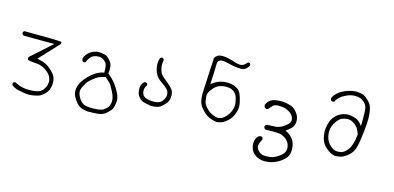

<svg xmlns="http://www.w3.org/2000/svg" viewBox="-67 -832 3134 1526"><g transform="rotate(15 1500.0 -69.5)"><path d="M231 265.1Q258.3 261.2 279.3 254.9Q304.2 247.1 330.6 220.7Q347.2 204.1 353.5 189Q361.8 169.9 365.2 144Q366.2 135.7 366.2 127Q366.2 109.9 361.8 92.8Q355.5 67.4 325.2 37.1Q294.4 6.3 267.1 -6.1Q239.7 -18.6 209.5 -23.9L196.3 -26.4L344.7 -186Q348.6 -194.3 348.6 -198Q348.6 -201.7 347.2 -203.4Q345.7 -205.1 342.3 -205.6Q322.3 -210.4 55.7 -211.4H54.2Q51.3 -211.9 48.3 -211.9Q40.5 -211.9 35.2 -208L29.8 -198.2Q29.8 -197.8 29.8 -197.3Q29.8 -186 35.9 -180.7Q42 -175.3 51.8 -175.3L296.4 -174.3L126.5 -22Q123.5 -14.2 123.5 -8.5Q123.5 -2.9 126.2 -0.2Q128.9 2.4 133.8 3.4Q156.2 9.3 193.4 11.2Q230.5 13.2 255.9 26.4Q304.2 51.8 322.3 85Q333 105 333 129.4Q333 147 325.9 164.8Q318.8 182.6 306.2 198.2Q292.5 214.4 272 220.7Q242.2 230 196.3 230Q186 230 175.8 229.5Q151.9 228 126.7 220.9Q101.6 213.9 78.6 200.2Q77.1 200.2 74.7 200.2Q68.4 200.2 62 204.1L57.1 213.9Q57.1 214.4 57.1 214.8Q57.1 223.6 61.5 229Q85.4 247.1 115.7 254.4Q144 260.7 176.8 265.1Q190.4 267.1 203.9 267.1Q217.3 267.1 231 265.1Z M663.6 -168.9Q678.7 -168.9 690.4 -164.1Q708.5 -156.7 723.6 -140.4Q738.8 -124 738.8 -70.8Q738.8 -66.9 738.8 -57.6Q722.2 -54.2 711.4 -50.8Q690.4 -43.5 670.9 -30.8Q641.6 -11.7 616.7 13.9Q591.8 39.6 575 67.4Q558.1 95.2 554.7 127Q554.2 133.3 554.2 140.6Q554.2 163.1 564 184.1Q576.7 210.9 596.2 232.9Q615.7 254.4 639.6 264.2Q663.6 273.9 691.4 274.9Q735.4 274.9 776.4 271.5Q815.4 268.1 845.7 240.7Q876.5 212.4 882.3 196.3Q888.2 178.7 893.1 144.5Q894 138.7 894 130.1Q894 121.6 891.6 109.9Q887.2 91.3 876.5 69.8Q855 27.3 833 -0.2Q811 -27.8 775.9 -56.6L772.5 -59.1Q774.4 -79.1 774.4 -93Q774.4 -106.9 773.2 -116.9Q772 -127 769 -134.8Q761.7 -154.3 739.7 -175.8Q722.7 -193.4 709.5 -196.3Q691.9 -200.7 666.5 -203.6Q661.6 -204.1 657.5 -204.1Q653.3 -204.1 647.7 -203.9Q642.1 -203.6 633.1 -201.4Q624 -199.2 614.7 -195.8Q587.4 -185.1 567.6 -164.1Q547.9 -143.1 543.5 -120.1Q543.5 -119.1 543.5 -117.7Q543.5 -116.2 543.7 -114Q543.9 -111.8 544.4 -109.4Q545.9 -104.5 548.8 -100.6L558.6 -95.2Q559.1 -95.2 561.3 -95.2Q563.5 -95.2 567.1 -96.2Q570.8 -97.2 573.7 -99.1Q580.1 -118.7 595.7 -139.2Q618.2 -168.9 663.6 -168.9ZM674.8 237.8Q645 233.4 627.4 214.8Q611.3 197.8 602.1 180.7Q592.8 163.6 589.8 144.5Q589.4 140.1 589.4 136.7Q589.4 133.3 589.6 129.2Q589.8 125 591.6 118.7Q593.3 112.3 595.7 106.4Q604 89.4 614.7 69.8Q626 48.8 656.7 22.9Q687.5 -2.4 706.8 -11Q726.1 -19.5 757.8 -26.4Q780.3 -8.3 793.2 4.6Q806.2 17.6 812 27.3Q822.8 46.4 835.2 69.8Q847.7 93.3 853.5 115.7Q857.4 131.8 857.4 145.5Q857.4 160.2 852.5 175.3Q850.1 183.1 846.7 189.9Q843.3 196.8 836.9 203.1Q825.2 214.8 804.2 229Q785.6 235.8 767.6 237.8Q738.8 240.7 718 240.7Q697.3 240.7 674.8 237.8Z M1041.5 -19Q1041 -11.7 1041 -5.9Q1041 12.2 1044.4 26.4Q1048.8 45.4 1066.9 65.9Q1085 85.9 1110.4 91.1Q1135.7 96.2 1163.1 102.1Q1166 102.1 1169.4 102.1Q1193.8 102.1 1217 96.2Q1240.2 90.3 1262.7 67.4Q1286.1 44.4 1292.5 30.3Q1301.8 10.3 1301.8 -16.1Q1301.8 -28.8 1299.3 -42.5Q1295.9 -62 1272 -85.4Q1248 -108.9 1219.7 -130.9Q1189.5 -154.3 1180.2 -173.6Q1170.9 -192.9 1167 -217.3Q1165.5 -227.1 1165.5 -239.3Q1165.5 -251.5 1168.5 -266.1Q1168.9 -269 1168.9 -272Q1168.9 -279.8 1165 -285.6L1154.8 -291.5Q1154.8 -291.5 1154.3 -291.5Q1145.5 -291.5 1138.7 -285.6Q1128.9 -264.6 1128.9 -233.9Q1128.9 -217.3 1132.3 -199.7Q1136.7 -175.3 1150.4 -149.9Q1164.1 -125 1190.9 -106.4Q1230.5 -79.1 1246.3 -63.2Q1262.2 -47.4 1265.6 -29.8Q1267.1 -22 1267.1 -15.1Q1267.1 -2.9 1262.7 7.8Q1256.3 24.4 1245.1 38.1Q1232.9 53.2 1215.1 58.6Q1197.3 64 1171.4 64Q1145.5 64 1122.1 57.1Q1096.7 50.3 1086.4 33.2Q1077.1 17.6 1077.1 -2.4Q1077.1 -24.4 1093.3 -48.3Q1093.3 -48.8 1093.3 -48.8Q1093.3 -57.1 1088.9 -63.5L1079.1 -67.9Q1077.6 -68.4 1075.2 -68.4Q1067.4 -68.4 1061 -62Q1043.5 -42.5 1041.5 -19Z M1830.1 -432.1Q1829.6 -432.1 1828.4 -432.1Q1827.1 -432.1 1825.2 -432.1Q1821.8 -431.2 1819.8 -429.7L1818.8 -428.7Q1813 -419.9 1798.8 -408.7Q1784.7 -397.5 1765.1 -397.5Q1741.7 -397.5 1695.3 -413.6Q1657.7 -426.3 1628.9 -427.7Q1622.1 -428.2 1615.7 -428.2Q1597.2 -428.2 1586.9 -425.3Q1574.2 -421.4 1561.5 -409.7Q1550.3 -398.9 1550.3 -384.3Q1550.3 -365.7 1548.6 -342Q1546.9 -318.4 1545.9 -302.2Q1544.4 -270 1541.5 -208Q1538.6 -146 1537.4 -125.7Q1536.1 -105.5 1536.1 -97.7Q1536.1 -71.8 1541 -43.9Q1546.9 -8.3 1577.6 25.4Q1608.9 59.6 1637.5 72.5Q1666 85.4 1697.8 90.3Q1722.2 90.3 1743.7 81.5Q1770 70.3 1795.4 44.9Q1814.5 26.4 1826.2 1Q1840.3 -29.3 1843.8 -61Q1844.2 -66.4 1844.2 -72.3Q1844.2 -100.6 1831.1 -143.1Q1815.9 -191.9 1796.9 -206.1Q1763.2 -231 1716.3 -233.9Q1709 -234.4 1701.7 -234.4Q1674.3 -234.4 1646.5 -226.1Q1618.7 -217.8 1589.4 -196.3L1576.7 -187Q1582.5 -290 1582.5 -322.3Q1582.5 -354.5 1585.4 -369.1Q1587.4 -377 1592.3 -381.8Q1602.1 -391.6 1623.5 -391.6Q1642.1 -391.6 1669.9 -384.5Q1697.8 -377.4 1725.6 -372.8Q1753.4 -368.2 1772.9 -368.2Q1780.3 -368.2 1789.1 -368.9Q1797.9 -369.6 1806.9 -373.5Q1815.9 -377.4 1822.8 -384.3Q1836.9 -397.9 1843.3 -410.2Q1843.3 -411.1 1843.3 -413.6Q1843.3 -420.9 1839.8 -427.2ZM1703.1 55.7Q1692.4 55.7 1681.6 52.2Q1658.2 44.9 1642.1 36.1Q1625.5 27.3 1603 2.9Q1580.1 -22 1576.4 -42.2Q1572.8 -62.5 1571.3 -81.1Q1570.8 -84.5 1570.8 -88.4Q1570.8 -104 1577.1 -118.4Q1583.5 -132.8 1604 -156.2Q1624.5 -180.2 1647 -189Q1679.7 -201.7 1716.3 -199.2Q1727.5 -198.2 1737.8 -196.3Q1760.3 -190.9 1777.1 -174.1Q1793.9 -157.2 1799.8 -134.3Q1806.2 -111.8 1809.1 -88.9Q1809.6 -83 1809.6 -76.7Q1809.6 -57.6 1802.2 -36.1Q1790 0 1764.2 25.9Q1751 39.1 1734.9 48.3Q1718.3 55.7 1703.1 55.7Z M2098.6 48.3Q2128.9 47.4 2149.9 47.4Q2192.4 47.4 2212.4 50.8Q2243.7 56.6 2269 79.6Q2294.9 103 2299.3 137.7Q2299.8 143.6 2299.8 148.4Q2299.8 177.2 2280.3 197.3Q2258.3 219.7 2231.4 233.4Q2204.1 247.6 2177.7 250Q2163.6 251.5 2152.1 251.5Q2140.6 251.5 2131.8 250.5Q2108.9 248 2089.4 229Q2069.8 209 2069.8 187.5Q2069.8 167.5 2090.3 132.8Q2090.3 131.8 2090.3 131.3Q2090.3 120.6 2085.9 114.3L2075.2 108.9Q2074.7 108.9 2074.2 108.9Q2061.5 108.9 2051.8 116.7Q2031.2 138.2 2028.8 165Q2027.8 171.9 2027.8 178.7Q2027.8 198.7 2034.2 217.3Q2042.5 242.2 2058.6 257.6Q2074.7 272.9 2090.3 280Q2106 287.1 2122.6 290.5Q2136.7 293 2151.6 293Q2166.5 293 2182.1 291Q2213.9 286.6 2247.3 270.8Q2280.8 254.9 2307.1 228Q2333 202.6 2336.4 171.4Q2337.9 159.7 2337.9 151.9Q2337.9 127.9 2333.5 108.4Q2327.1 78.6 2305.2 54.2Q2282.7 29.8 2260.7 20.5L2249 15.6L2259.3 7.8Q2281.2 -8.3 2294.4 -22Q2307.6 -35.6 2312.5 -58.6Q2314.9 -69.3 2314.9 -80.1Q2314.9 -106 2302.2 -129.9Q2295.4 -142.1 2284.7 -154.3Q2264.2 -179.2 2239.7 -187.5Q2213.9 -195.8 2194.6 -199Q2175.3 -202.1 2157.7 -202.1Q2119.6 -202.1 2091.8 -193.4Q2072.3 -187 2057.6 -172.4Q2043 -157.7 2037.6 -140.1Q2037.6 -139.6 2037.6 -138.7Q2037.6 -126.5 2044.4 -118.2L2056.6 -111.8Q2057.1 -111.8 2059.8 -111.8Q2062.5 -111.8 2066.4 -113Q2070.3 -114.3 2073.7 -117.7Q2082.5 -127 2089.1 -135.5Q2095.7 -144 2097.7 -146Q2111.3 -159.7 2136.2 -161.6Q2143.1 -162.1 2150.4 -162.1Q2169.9 -162.1 2190.9 -158.2Q2219.7 -152.3 2244.1 -133.8Q2269.5 -114.3 2274.4 -88.9Q2275.4 -83.5 2275.4 -78.1Q2275.4 -58.1 2259.3 -43Q2241.7 -26.4 2219.7 -12.7Q2197.8 1 2168.5 4.9Q2146.5 7.3 2125.5 7.3H2110.4Q2095.7 7.3 2085 13.7L2079.6 24.4Q2079.1 26.4 2079.1 27.8Q2079.1 35.6 2084.5 41.5Q2090.8 47.4 2098.6 48.3Z M2712.4 -394.5Q2737.8 -394.5 2754.6 -388.9Q2771.5 -383.3 2789.6 -367.7Q2808.1 -351.6 2815.4 -325.2Q2820.3 -305.7 2820.3 -239.3Q2820.3 -219.2 2819.3 -175.8Q2803.7 -194.3 2801.3 -196.8Q2798.8 -199.2 2795.9 -202.1Q2793 -205.1 2788.6 -208.7Q2784.2 -212.4 2780.3 -215.3Q2772 -221.2 2763.7 -224.1Q2741.2 -231.9 2713.4 -235.8Q2706.5 -236.8 2699.7 -236.8Q2678.2 -236.8 2654.8 -229Q2610.4 -213.9 2582.5 -173.3Q2572.8 -159.7 2566.9 -144.5Q2556.2 -116.2 2552.2 -80.1Q2551.3 -71.3 2551.3 -62Q2551.3 -34.7 2559.6 -3.9Q2570.8 36.1 2595.2 59.1Q2619.6 82 2638.2 92.8Q2656.7 103 2678.7 106.9Q2681.6 106.9 2684.6 106.9Q2706.5 106.9 2727.1 101.6Q2750.5 95.7 2780.8 71.8Q2810.5 47.9 2823.5 19.5Q2836.4 -8.8 2845.2 -70.3Q2861.3 -182.1 2861.3 -244.6Q2861.3 -295.9 2850.1 -336.4Q2842.3 -364.3 2815.2 -389.4Q2788.1 -414.6 2772.9 -420.9Q2757.8 -427.2 2723.1 -429.7Q2718.8 -430.2 2713.9 -430.2Q2682.6 -430.2 2642.1 -416.5Q2591.8 -399.4 2560.1 -368.2Q2538.1 -345.7 2532.7 -325.7Q2533.7 -317.4 2538.1 -309.6L2547.9 -305.2Q2549.8 -304.7 2551.5 -304.7Q2553.2 -304.7 2555.2 -305.2Q2560.5 -305.7 2565.4 -308.6Q2574.2 -329.6 2595.2 -348.1Q2616.2 -366.7 2647.5 -380.4Q2679.2 -394 2708 -394.5Q2710 -394.5 2712.4 -394.5ZM2690.9 68.4Q2668.5 68.4 2655.3 60.1Q2635.7 47.9 2620.6 31.7Q2592.3 2.4 2586.4 -51.3Q2585.9 -60.5 2585.9 -68.4Q2585.9 -91.8 2594 -113.5Q2602.1 -135.3 2621.1 -160.2Q2641.1 -186 2660.2 -192.9Q2678.2 -199.7 2700.7 -201.2Q2704.1 -201.2 2707 -201.2Q2727.1 -201.2 2744.1 -191.9Q2763.7 -181.6 2777.8 -167.2Q2792 -152.8 2797.9 -137.9Q2803.7 -123 2812 -106.9Q2809.1 -64 2797.4 -25.9Q2785.6 13.7 2764.2 36.1Q2742.2 59.1 2723.6 64.5L2723.1 64.9Q2705.6 68.4 2690.9 68.4Z"/></g></svg>

Font: Bakudai
Style: ExtraLight
Weight: 200
Version: Version 1.48